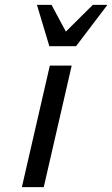

<svg xmlns="http://www.w3.org/2000/svg" viewBox="-20 -770 462 790"><path d="M70 0 185 -500H275L160 0ZM293 -580H183L132 -750H192L251 -640L362 -750H422Z"/></svg>

Font: Perun
Style: Italic
Weight: 400
Italic angle: -12°
Foundry: Copyright (c) Stefan Peev, Context Ltd, 2016
Version: Version 1.027